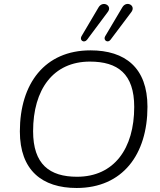

<svg xmlns="http://www.w3.org/2000/svg" viewBox="-20 -929 799 957"><path d="M362 8C591 8 715 -159 715 -397C715 -591 604 -678 431 -678C203 -678 79 -512 79 -274C79 -80 190 8 362 8ZM364 -48C227 -48 145 -110 145 -275C145 -483 245 -622 428 -622C567 -622 649 -561 649 -396C649 -189 549 -48 364 -48ZM414 -731 517 -869C542 -901 492 -928 471 -892L386 -748C375 -728 399 -712 414 -731ZM531 -731 634 -868C660 -901 611 -928 590 -893L504 -748C493 -729 517 -712 531 -731Z"/></svg>

Font: SN Pro Light
Style: Italic
Weight: 300
Italic angle: -8.99998°
Designer: Tobias Whetton
Foundry: Supernotes
Version: Version 1.001;Glyphs 3.2 (3249)